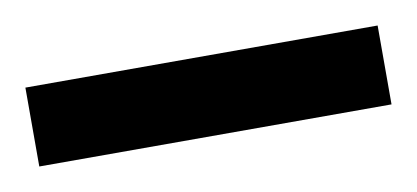

<svg xmlns="http://www.w3.org/2000/svg" viewBox="-69 -775 380 175"><g transform="rotate(-10 121.0 -687.5)"><path d="M-42 -724H284V-651H-42Z"/></g></svg>

Font: Krub Medium
Style: Regular
Weight: 500
Designer: Ekaluck Peanpanawate
Foundry: Cadson Demak Co.,Ltd.
Version: Version 1.000; ttfautohint (v1.6)